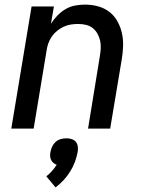

<svg xmlns="http://www.w3.org/2000/svg" viewBox="-20 -558 640 833"><path d="M29 0 117 -530H214L201 -455Q213 -474 229 -490.5Q245 -507 264.5 -518.5Q284 -530 306 -534Q328 -538 349 -538Q378 -538 405.5 -530.5Q433 -523 454.5 -506.5Q476 -490 489.5 -465.5Q503 -441 509 -414Q515 -387 514 -357.5Q513 -328 508 -299L458 0H362L413 -313Q416 -330 417 -347.5Q418 -365 414.5 -381Q411 -397 403 -411.5Q395 -426 382.5 -436Q370 -446 353.5 -450Q337 -454 319 -454Q303 -454 287 -451.5Q271 -449 256 -442Q241 -435 227.5 -424Q214 -413 204.5 -399Q195 -385 189.5 -369.5Q184 -354 182 -338L126 0ZM221 255 181 207Q194 197 205.5 184Q217 171 226 157Q218 154 211.5 148.5Q205 143 201.5 135.5Q198 128 197.5 119Q197 110 199 101Q201 89 206.5 77.5Q212 66 221.5 57.5Q231 49 243.5 45.5Q256 42 268 42Q280 42 291 45.5Q302 49 309 57.5Q316 66 317.5 77.5Q319 89 317 101Q313 123 305 144.5Q297 166 284.5 186Q272 206 256 223.5Q240 241 221 255Z"/></svg>

Font: Iosevka Curly Medium Extended
Style: Italic
Weight: 500
Width: 7
Italic angle: -9°
Monospace: yes
Designer: Belleve Invis
Foundry: Belleve Invis
Version: Version 11.1.0; ttfautohint (v1.8.3)